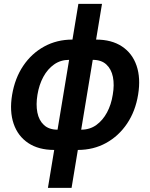

<svg xmlns="http://www.w3.org/2000/svg" viewBox="-20 -751 764 976"><path d="M255.4 11.2Q176.3 11.2 123.5 -23.9Q70.8 -59.1 49.3 -122.1Q27.8 -185.1 41.5 -268.6Q55.7 -353.5 98.1 -416.5Q140.6 -479.5 204.8 -514.6Q269 -549.8 348.1 -549.8H468.3Q547.4 -549.8 600.1 -514.9Q652.8 -480 674.3 -417Q695.8 -354 682.1 -270Q668.5 -186 626 -122.8Q583.5 -59.6 519.3 -24.2Q455.1 11.2 375.5 11.2ZM272.5 -91.8H392.6Q436.5 -91.8 469.5 -115.5Q502.4 -139.2 523.9 -179.2Q545.4 -219.2 553.2 -269.5Q562 -319.8 554 -359.9Q545.9 -399.9 520.5 -423.3Q495.1 -446.8 451.2 -446.8H331.5Q288.1 -446.8 254.9 -423.3Q221.7 -399.9 200.2 -360.1Q178.7 -320.3 170.4 -269.5Q162.1 -219.7 169.9 -179.4Q177.7 -139.2 203.4 -115.5Q229 -91.8 272.5 -91.8ZM223.6 204.1 378.4 -731.4H498.5L343.8 204.1Z"/></svg>

Font: Inter 16pt SemiBold
Style: Italic
Weight: 600
Italic angle: -9.3988°
Version: Version 4.001;git-66647c0bb